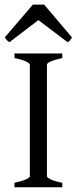

<svg xmlns="http://www.w3.org/2000/svg" viewBox="-30 -792 324 812"><path d="M31.2 0V-19Q61.5 -25.4 78.9 -33Q96.2 -40.5 96.2 -46.4V-518.6Q96.2 -523.9 79.8 -532Q63.5 -540 31.2 -546.4V-565.9H233.4V-546.4Q203.1 -540 185.8 -532.7Q168.5 -525.4 168.5 -518.6V-46.4Q168.5 -41 184.8 -33.2Q201.2 -25.4 233.4 -19V0ZM274.4 -633.8Q269.5 -625.5 266.4 -621.3Q263.2 -617.2 255.4 -613.8L132.3 -707L10.3 -613.8Q2.9 -617.2 -0.2 -621.3Q-3.4 -625.5 -9.8 -633.8L108.9 -772.5H156.7Z"/></svg>

Font: Dai Banna SIL Light
Style: Regular
Weight: 300
Designer: Victor Gaultney
Foundry: SIL International
Version: Version 4.000